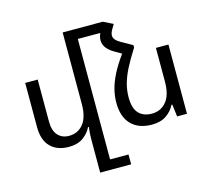

<svg xmlns="http://www.w3.org/2000/svg" viewBox="-133 -921 1453 1318"><g transform="rotate(-15 593.5 -262.0)"><path d="M509 166H640V236H420V-1Q420 -44 426 -87H420Q401 -47 361.5 -18.5Q322 10 259 10Q177 10 129.5 -37.5Q82 -85 82 -178V-492H171V-195Q171 -128 201 -95.5Q231 -63 280 -63Q343 -63 381.5 -110.5Q420 -158 420 -252V-760H705L774 -726L754 -692Q741 -670 741 -651Q741 -620 789 -594L867 -550V-533Q822 -463 794.5 -408.5Q767 -354 754.5 -307Q742 -260 742 -212Q742 -134 775.5 -98.5Q809 -63 869 -63Q932 -63 971.5 -110.5Q1011 -158 1011 -252V-492H1100V0H1030L1019 -87H1013Q994 -47 953.5 -18.5Q913 10 850 10Q756 10 703.5 -43.5Q651 -97 651 -198Q651 -243 662 -289Q673 -335 700 -390Q727 -445 777 -514L727 -543Q657 -584 657 -640Q657 -664 669 -690H509Z"/></g></svg>

Font: Go Noto Current
Style: Regular
Weight: 400
Designer: Monotype Design Team
Foundry: Monotype Imaging Inc.
Version: Version 2.007; ttfautohint (v1.8) -l 8 -r 50 -G 200 -x 14 -D